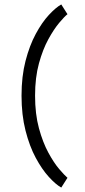

<svg xmlns="http://www.w3.org/2000/svg" viewBox="-20 -763 385 865"><path d="M138 -332Q138 -249 155.5 -185Q173 -121 198 -75Q223 -29 247 -1Q271 27 284 38L256 82Q231 68 200 34Q169 0 141 -52Q113 -104 95 -174.5Q77 -245 77 -332Q77 -419 95 -488.5Q113 -558 141 -610Q169 -662 200 -695.5Q231 -729 256 -743L284 -699Q271 -689 247 -660.5Q223 -632 198 -586.5Q173 -541 155.5 -477.5Q138 -414 138 -332Z"/></svg>

Font: Epunda Slab Light
Style: Italic
Weight: 300
Italic angle: -12°
Designer: Simon Atzbach
Foundry: typofactur
Version: Version 1.102